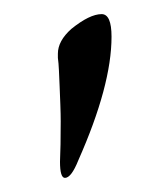

<svg xmlns="http://www.w3.org/2000/svg" viewBox="-20 -696 218 272"><path d="M62 -620Q62 -638 81 -655Q107 -676 124 -676Q138 -676 138 -644Q138 -575 91 -469Q81 -444 72 -444Q65 -444 65 -467Q66 -488 66 -524Q66 -534 65.5 -547.5Q65 -561 64.5 -573Q64 -585 63.5 -596Q63 -607 62 -614Z"/></svg>

Font: EB Garamond SC 12
Style: Regular
Weight: 400
Version: Version 0.016 ; ttfautohint (v0.97) -l 8 -r 50 -G 200 -x 0 -